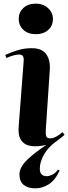

<svg xmlns="http://www.w3.org/2000/svg" viewBox="-20 -797 375 1056"><path d="M83 -694Q83 -729 108.5 -753Q134 -777 177 -777Q217 -777 244 -752.5Q271 -728 271 -693Q271 -655 245 -632Q219 -609 178 -609Q134 -609 108.5 -633Q83 -657 83 -694ZM83 -105 110 -458Q112 -478 106.5 -487.5Q101 -497 85 -497Q58 -497 15 -478L9 -495Q32 -506 71.5 -519Q111 -532 154 -532Q210 -532 233.5 -500Q257 -468 254 -414L232 -86Q230 -59 234.5 -47.5Q239 -36 256 -36Q272 -36 290 -46Q308 -56 324 -70L335 -56Q327 -48 314 -38Q301 -28 285 -16Q245 13 222 53Q199 93 199 131Q199 153 209.5 162.5Q220 172 236 172Q250 172 266.5 164.5Q283 157 299 136L308 141Q283 195 247.5 217Q212 239 174 239Q134 239 110.5 220Q87 201 87 162Q87 123 129.5 82Q172 41 235 0Q187 11 151 6Q115 1 96.5 -25.5Q78 -52 83 -105Z"/></svg>

Font: Literata 72pt
Style: Bold Italic
Weight: 700
Italic angle: -2°
Designer: Latin by Veronika Burian and Jose Scaglione. Greek by Irene Vlachou. Cyrillic by Vera Evstafieva
Foundry: TypeTogether
Version: Version 3.002